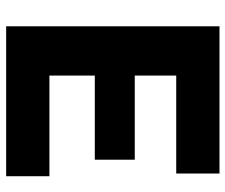

<svg xmlns="http://www.w3.org/2000/svg" viewBox="-76 -674 750 639"><g transform="rotate(90 299.5 -355.0)"><path d="M232 -295H512V-428H232V-566H558V-710H68V0H567V-144H232Z"/></g></svg>

Font: RT Raleway ExtraBold
Style: Regular
Weight: 400
Designer: Matt McInerney, Pablo Impallari, Rodrigo Fuenzalida — Edited by Milan Moffatt in April 2016
Foundry: Matt McInerney, Pablo Impallari, Rodrigo Fuenzalida — Edited by Milan Moffatt in April 2016
Version: Version 3.001